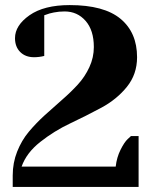

<svg xmlns="http://www.w3.org/2000/svg" viewBox="-20 -735 615 755"><path d="M519 -510Q519 -443 479 -393.5Q439 -344 378.5 -311.5Q318 -279 255.5 -249.5Q193 -220 138.5 -177Q84 -134 65 -80H435Q439 -116 454 -146Q469 -176 482 -188L495 -200H525V0H30V-45Q30 -95 47.5 -139Q65 -183 93 -216.5Q121 -250 155.5 -281.5Q190 -313 224 -342.5Q258 -372 286 -402.5Q314 -433 331.5 -471Q349 -509 349 -550Q349 -616 316.5 -653Q284 -690 234 -690Q212 -690 192 -686Q172 -682 163 -678L154 -675V-515Q134 -510 114 -510Q80 -510 59.5 -530.5Q39 -551 39 -585Q39 -635 96 -675Q153 -715 254 -715Q389 -715 454 -661Q519 -607 519 -510Z"/></svg>

Font: Yeseva One
Style: Regular
Weight: 400
Designer: Jovanny Lemonad
Foundry: Jovanny Lemonad
Version: Version 2.000